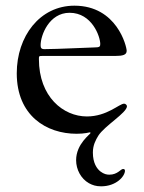

<svg xmlns="http://www.w3.org/2000/svg" viewBox="-20 -452 506 676"><path d="M39 -194C39 -45 143 19 250 19C278 19 295 14 296 14C297 14 299 15 299 16C299 20 248 54 248 112C248 145 265 177 293 193C306 200 318 204 336 204C390 204 420 168 420 149C420 143 415 143 413 143C405 143 394 163 365 163C356 163 346 161 334 152C321 142 307 122 307 85C307 59 317 41 326 26C348 -9 427 -55 427 -78C427 -82 422 -87 417 -87C400 -87 357 -42 286 -42C203 -42 117 -111 117 -244C117 -254 117 -255 128 -255H158H385C413 -255 426 -259 426 -273C426 -288 392 -432 242 -432C120 -432 39 -324 39 -194ZM123 -293C123 -328 153 -407 225 -407C304 -407 333 -323 333 -297C333 -288 331 -285 312 -285C295 -285 182 -279 136 -279C125 -279 123 -284 123 -293Z"/></svg>

Font: OFL Sorts Mill Goudy
Style: Regular
Weight: 500
Version: Version 003.000